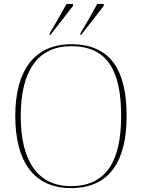

<svg xmlns="http://www.w3.org/2000/svg" viewBox="-20 -951 726 981"><path d="M234 -781V-771H236C275 -820 325 -884 353 -921V-931H320C294 -884 262 -827 234 -781ZM391 -781V-771H393C432 -820 482 -884 510 -921V-931H477C451 -884 419 -827 391 -781ZM343 10C545 10 627 -135 627 -358C627 -590 547 -725 344 -725C157 -725 58 -592 58 -359C58 -125 153 10 343 10ZM343 0C172 0 86 -128 86 -358C86 -588 172 -715 344 -715C530 -715 599 -588 599 -358C599 -130 524 0 343 0Z"/></svg>

Font: Noto Serif Display Thin
Style: Regular
Weight: 100
Designer: Monotype Design Team
Foundry: Monotype Imaging Inc.
Version: Version 2.009